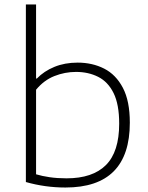

<svg xmlns="http://www.w3.org/2000/svg" viewBox="-20 -828 662 857"><path d="M272 9Q181.5 9 95.5 -15.5V-808H141V-477.5H144.5Q176.5 -510.5 222.8 -529.5Q269 -548.5 326.5 -548.5Q392 -548.5 444.8 -521.8Q497.5 -495 528.5 -436Q559.5 -377 559.5 -280.5Q559.5 9 272 9ZM277 -32Q393.5 -32 452.8 -91.2Q512 -150.5 512 -276Q512 -362 487 -412.5Q462 -463 418.2 -485Q374.5 -507 319.5 -507Q269.5 -507 222.8 -488.5Q176 -470 141 -427.5V-50Q167.5 -42 201.8 -37Q236 -32 277 -32Z"/></svg>

Font: Encode Sans Expanded ExtraLight
Style: Regular
Weight: 200
Width: 7
Designer: Multiple Designers
Foundry: Impallari Type
Version: Version 3.000; ttfautohint (v1.8.3) -l 8 -r 50 -G 200 -x 14 